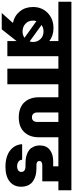

<svg xmlns="http://www.w3.org/2000/svg" viewBox="653 -1447 845 2219"><g transform="rotate(90 1075.5 -337.5)"><path d="M440.9 0V-106.9L305.2 64.9H116.2L231 -64Q147.9 -82 97.4 -144.5Q46.9 -207 46.9 -295.9Q46.9 -399.9 116 -466.6Q185.1 -533.2 291 -533.2Q378.9 -533.2 440.9 -484.9V-589.8H-14.2V-740.2H701.2V-589.8H615.2V0ZM329.1 -418Q286.6 -418 254.9 -395L444.8 -257.8Q451.2 -277.8 451.2 -295.9Q451.2 -347.7 417.7 -382.8Q384.3 -418 329.1 -418ZM330.1 -175.8Q372.6 -175.8 402.8 -198.2L210 -335.9Q204.1 -317.4 204.1 -295.9Q204.1 -241.7 240.7 -208.7Q277.3 -175.8 330.1 -175.8Z M759.8 0V-589.8H671.4V-740.2H1026.4V-589.8H939.5V0Z M1321.3 -284.2Q1347.2 -284.2 1361.1 -300Q1375 -315.9 1375 -342.8V-589.8H1266.1V-342.8Q1266.1 -316.4 1281.2 -300.3Q1296.4 -284.2 1321.3 -284.2ZM1893.1 22Q1820.8 22 1763.9 0.7Q1707 -20.5 1671.4 -64.9Q1635.7 -109.4 1632.3 -170.9H1812Q1814 -141.6 1835.9 -127.2Q1857.9 -112.8 1888.2 -112.8Q1917.5 -112.8 1935.3 -126Q1953.1 -139.2 1953.1 -161.1Q1953.1 -210 1883.3 -210H1849.1Q1823.7 -210 1799.8 -213.1Q1775.9 -216.3 1746.8 -227.1Q1717.8 -237.8 1696.8 -255.1Q1675.8 -272.5 1661.4 -304Q1647 -335.4 1647 -377Q1647 -451.7 1698 -490.7Q1749 -529.8 1830.1 -529.8H1888.2V-589.8H1552.2V-359.9Q1552.2 -258.3 1492.7 -195.1Q1433.1 -131.8 1321.3 -131.8Q1264.2 -131.8 1219.2 -149.7Q1174.3 -167.5 1146.5 -198.7Q1118.7 -230 1104.5 -271Q1090.3 -312 1090.3 -359.9V-589.8H998V-740.2H2165V-589.8H2062V-403.8H1876Q1854.5 -403.8 1840.8 -395.8Q1827.1 -387.7 1827.1 -370.1Q1827.1 -353 1839.6 -344.5Q1852.1 -335.9 1872.1 -335.9H1916Q1957 -335.9 1992.7 -326.7Q2028.3 -317.4 2058.6 -297.6Q2088.9 -277.8 2106.4 -242.4Q2124 -207 2124 -159.2Q2124 -75.2 2063.5 -26.6Q2002.9 22 1893.1 22Z"/></g></svg>

Font: Poppins ExtraBold
Style: Regular
Weight: 800
Designer: Ninad Kale (Devanagari), Jonny Pinhorn (Latin)
Foundry: Indian Type Foundry
Version: Version 3.200;PS 1.000;hotconv 16.6.54;makeotf.lib2.5.65590